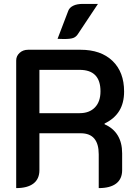

<svg xmlns="http://www.w3.org/2000/svg" viewBox="-20 -955 708 984"><path d="M63 -645Q63 -668 80.5 -684Q98 -700 124 -700H393Q497 -700 556.5 -643Q616 -586 616 -486Q616 -427 591 -386.5Q566 -346 516 -322V-318Q560 -299 583 -261.5Q606 -224 606 -169V-83Q606 -38 575.5 -14.5Q545 9 486 9V-164Q486 -272 394 -272H182V-83Q182 -38 151.5 -14.5Q121 9 63 9ZM388 -375Q438 -375 466.5 -404.5Q495 -434 495 -487Q495 -597 388 -597H182V-375ZM330 -900Q336 -916 355 -925.5Q374 -935 405 -935H482L379 -780Q370 -766 355.5 -760.5Q341 -755 307 -755Q287 -755 275 -756Z"/></svg>

Font: K2D SemiBold
Style: Regular
Weight: 600
Designer: Katatrad Aksorn Co.,Ltd.
Foundry: Cadson Demak Co.,Ltd.
Version: Version 1.000; ttfautohint (v1.6)